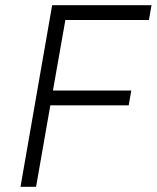

<svg xmlns="http://www.w3.org/2000/svg" viewBox="-20 -720 604 740"><path d="M119 0 174 -314H476L486 -371H184L232 -643H554L564 -700H181L59 0Z"/></svg>

Font: Fixel Display 20240404 Light
Style: Italic
Weight: 300
Italic angle: -10°
Designer: AlfaBravo + MacPaw
Foundry: Kyrylo Tkachov, Marchela Mozhyna, Serhii Makarenko, Maria Weinstein, Zakhar Kryvoshyya
Version: Version 1.211;Glyphs 3.2 (3225)